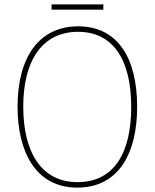

<svg xmlns="http://www.w3.org/2000/svg" viewBox="-20 -845 705 875"><path d="M451 -825H215V-801H451ZM605 -358C605 -583 515 -725 336 -725C158 -725 60 -584 60 -359C60 -154 142 10 332 10C524 10 605 -151 605 -358ZM86 -359C86 -563 168 -700 336 -700C493 -700 578 -576 578 -358C578 -148 500 -15 333 -15C168 -15 86 -152 86 -359Z"/></svg>

Font: Noto Sans Arabic SemCond Thin
Style: Regular
Weight: 100
Width: 4
Designer: Monotype Design Team, Nadine Chahine, Nizar Qandah and Khaled Hosny
Foundry: Monotype Imaging Inc.
Version: Version 2.012